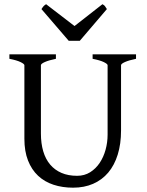

<svg xmlns="http://www.w3.org/2000/svg" viewBox="-20 -872 694 907"><path d="M622.6 -594.2Q589.4 -587.4 570.6 -579.1Q551.8 -570.8 551.8 -564V-255.9Q551.8 -191.9 536.1 -141.6Q520.5 -91.3 491.2 -56.6Q461.9 -22 419.9 -3.7Q377.9 14.6 325.2 14.6Q274.9 14.6 232.7 0.7Q190.4 -13.2 159.9 -41.7Q129.4 -70.3 112.3 -113.8Q95.2 -157.2 95.2 -216.8V-564Q95.2 -569.8 77.4 -578.6Q59.6 -587.4 24.4 -594.2V-615.2H244.1V-594.2Q210.9 -587.4 192.1 -579.1Q173.3 -570.8 173.3 -564V-241.2Q173.3 -194.3 184.3 -157.2Q195.3 -120.1 217 -94.5Q238.8 -68.8 270.5 -55.2Q302.2 -41.5 344.2 -41.5Q378.9 -41.5 405.8 -58.3Q432.6 -75.2 450.9 -102.5Q469.2 -129.9 478.8 -164.8Q488.3 -199.7 488.3 -235.8V-564Q488.3 -569.8 470.5 -578.6Q452.6 -587.4 417.5 -594.2V-615.2H622.6ZM356.9 -679.2H304.7L175.8 -829.1Q179.2 -834 181.6 -837.4Q184.1 -840.8 186.3 -843.3Q188.5 -845.7 191.2 -847.7Q193.8 -849.6 197.8 -852.1L332 -749L463.9 -852.1Q472.2 -847.7 475.6 -843.3Q479 -838.9 484.9 -829.1Z"/></svg>

Font: Gentium Plus Viet
Style: Regular
Weight: 400
Designer: J. Victor Gaultney, Annie Olsen, Iska Routamaa, Becca Hirsbrunner
Foundry: SIL International
Version: Version 5.000